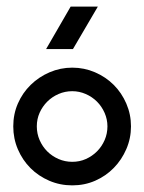

<svg xmlns="http://www.w3.org/2000/svg" viewBox="-20 -559 435 579"><path d="M198 -355Q234 -355 266.5 -341Q299 -327 323 -303Q347 -279 361 -246.5Q375 -214 375 -178Q375 -142 361 -109.5Q347 -77 323 -52.5Q299 -28 267 -14Q235 0 198 0Q161 0 128.5 -14Q96 -28 72 -52Q48 -76 34 -108.5Q20 -141 20 -178Q20 -215 34 -247Q48 -279 72.5 -303Q97 -327 129.5 -341Q162 -355 198 -355ZM198 -284Q176 -284 156.5 -275.5Q137 -267 122.5 -252.5Q108 -238 99.5 -219Q91 -200 91 -178Q91 -156 99.5 -136.5Q108 -117 122.5 -102.5Q137 -88 156.5 -79.5Q176 -71 198 -71Q220 -71 239 -79.5Q258 -88 272.5 -102.5Q287 -117 295.5 -136.5Q304 -156 304 -178Q304 -199 295.5 -218.5Q287 -238 272.5 -252.5Q258 -267 238.5 -275.5Q219 -284 198 -284ZM193 -539H275L200 -411H119L193 -539Z"/></svg>

Font: Googee
Style: Regular
Weight: 400
Designer: Peter Wiegel
Foundry: CATFonts Peter Wiegel
Version: 1.000